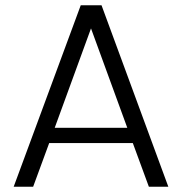

<svg xmlns="http://www.w3.org/2000/svg" viewBox="-20 -710 692 730"><path d="M485 -166H167L106 0H32L287 -690H366L620 0H546ZM464 -224 326 -602 188 -224Z"/></svg>

Font: A Bank Premium Light
Style: Regular
Weight: 300
Designer: Ninad Kale (Devanagari), Jonny Pinhorn (Latin), Htun Naung (Myanmar)
Foundry: Indian Type Foundry
Version: 4.004